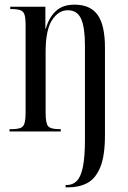

<svg xmlns="http://www.w3.org/2000/svg" viewBox="-20 -565 549 825"><path d="M262 240V230H267Q292 230 309.5 213Q327 196 336 153Q345 110 345 34V-370Q345 -447 328.5 -484Q312 -521 271 -521Q231 -521 203.5 -478.5Q176 -436 176 -341V-81Q176 -35 187 -22.5Q198 -10 236 -10H241V0H21V-10H27Q54 -10 67.5 -15Q81 -20 85.5 -36Q90 -52 90 -83V-456Q90 -487 85.5 -501.5Q81 -516 68 -521Q55 -526 29 -526H24V-536H175V-442H177Q190 -489 219.5 -517Q249 -545 300 -545Q368 -545 399.5 -501Q431 -457 431 -360V15Q431 106 410.5 154.5Q390 203 355 221.5Q320 240 274 240Z"/></svg>

Font: Noto Serif Display ExtraCondensed
Style: Regular
Weight: 400
Width: 2
Designer: Monotype Design Team
Foundry: Monotype Imaging Inc.
Version: Version 2.009